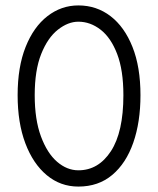

<svg xmlns="http://www.w3.org/2000/svg" viewBox="-20 -680 583 708"><path d="M45 -329Q45 -433 74.5 -507Q104 -581 155 -620.5Q206 -660 269 -660Q336 -660 387.5 -620.5Q439 -581 468.5 -507Q498 -433 498 -329Q498 -230 471.5 -154Q445 -78 394 -35Q343 8 269 8Q203 8 152.5 -34Q102 -76 73.5 -151.5Q45 -227 45 -329ZM108 -329Q108 -239 131 -177Q154 -115 190.5 -83.5Q227 -52 269 -52Q343 -52 389 -122.5Q435 -193 435 -329Q435 -421 412 -481Q389 -541 351 -570.5Q313 -600 269 -600Q231 -600 193.5 -570.5Q156 -541 132 -481Q108 -421 108 -329Z"/></svg>

Font: Hind Variable Light
Style: Regular
Weight: 300
Designer: Manushi Parikh, Satya Rajpurohit
Foundry: Indian Type Foundry
Version: Version 3.000